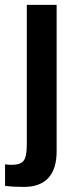

<svg xmlns="http://www.w3.org/2000/svg" viewBox="-39 -548 318 776"><path d="M57.6 207.5Q12.7 207.5 -18.6 203.1V116.2Q-11.7 117.2 -5.1 117.7Q1.5 118.2 8.3 118.2Q43 118.2 56.2 102.1Q69.3 85.9 69.3 37.1V-528.3H189.9V63.5Q189.9 134.8 156.5 171.1Q123 207.5 57.6 207.5Z"/></svg>

Font: Arimo SemiBold
Style: Regular
Weight: 600
Designer: Steve Matteson
Foundry: Monotype Imaging Inc.
Version: Version 1.33